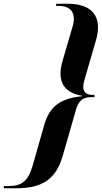

<svg xmlns="http://www.w3.org/2000/svg" viewBox="-133 -812 547 1032"><path d="M309 -297V-295C193 -283 134 -242 105 -141L42 80C18 163 -19 188 -85 188H-112L-113 200H-46C99 200 169 147 204 26L275 -221C290 -273 313 -290 360 -290H375V-302H363C325 -302 304 -324 320 -379L384 -600C418 -721 364 -792 230 -792H169V-780H186C246 -780 278 -742 258 -672L203 -484C170 -369 215 -313 309 -297Z"/></svg>

Font: Nyght Serif Bold Italic
Style: Regular
Weight: 700
Italic angle: -16°
Designer: Maksym Kobuzan
Version: Version 0.410;Glyphs 3.1.2 (3151)